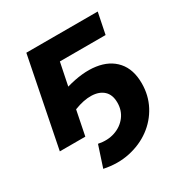

<svg xmlns="http://www.w3.org/2000/svg" viewBox="-170 -673 971 1011"><g transform="rotate(-30 315.0 -167.5)"><path d="M22 0 129 -538H563L537 -410H259L231 -273Q332 -302 409.5 -291Q487 -280 531 -230Q575 -180 575 -95Q575 -22 543 38.5Q511 99 455.5 139.5Q400 180 327.5 195.5Q255 211 174 194L216 66Q270 77 314.5 62Q359 47 386 12Q413 -23 413 -71Q413 -119 386 -144Q359 -169 312.5 -170.5Q266 -172 207 -149L177 0Z"/></g></svg>

Font: Montserrat
Style: Bold Italic
Weight: 700
Italic angle: -11.3°
Designer: Julieta Ulanovsky
Foundry: Julieta Ulanovsky
Version: Version 9.000; ttfautohint (v1.8.4.7-5d5b)